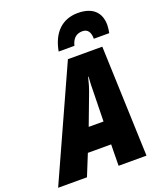

<svg xmlns="http://www.w3.org/2000/svg" viewBox="-229 -1065 974 1170"><g transform="rotate(-20 258.5 -480.0)"><path d="M229 -779H331C344 -830 372 -846 407 -846C443 -846 457 -819 457 -779H557C560 -796 563 -814 563 -830C563 -907 519 -960 418 -960C317 -960 250 -896 229 -779ZM-58 0H129L185 -138H336L334 0H515L489 -716H266ZM244 -285 317 -479C329 -511 337 -539 345 -573H348C345 -538 344 -508 344 -476L340 -285Z"/></g></svg>

Font: Noto Sans Condensed Black
Style: Italic
Weight: 900
Width: 3
Italic angle: -12°
Designer: Monotype Design Team
Foundry: Monotype Imaging Inc.
Version: Version 2.013